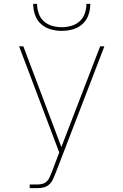

<svg xmlns="http://www.w3.org/2000/svg" viewBox="-20 -760 640 995"><path d="M134 215V196H175Q188 196 200.5 192.5Q213 189 222.5 180Q232 171 237 159Q242 147 247 135V134Q248 134 248 133.5Q248 133 248 133L287 30L79 -520H101L298 2L499 -520H521L267 140Q261 155 254 170Q247 185 235 196Q223 207 207 211Q191 215 175 215ZM300 -600Q271 -600 242.5 -608Q214 -616 192.5 -635.5Q171 -655 161.5 -683Q152 -711 152 -740H172Q172 -715 180.5 -690.5Q189 -666 207.5 -649.5Q226 -633 250.5 -626Q275 -619 300 -619Q325 -619 349.5 -626Q374 -633 392.5 -649.5Q411 -666 419.5 -690.5Q428 -715 428 -740H448Q448 -711 438.5 -683Q429 -655 407.5 -635.5Q386 -616 357.5 -608Q329 -600 300 -600Z"/></svg>

Font: Iosevka SS04 Thin Extended
Style: Regular
Weight: 100
Width: 7
Monospace: yes
Designer: Belleve Invis
Foundry: Belleve Invis
Version: Version 19.0.0; ttfautohint (v1.8.4)